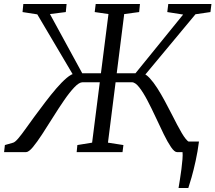

<svg xmlns="http://www.w3.org/2000/svg" viewBox="-58 -763 1080 963"><path d="M837.5 180Q840.5 162 844.5 136.8Q848.5 111.5 852 85Q855.5 58.5 857.2 35.8Q859 13 857.5 0L793.5 -53H940Q933.5 -2.5 923.2 44.2Q913 91 902.8 126.5Q892.5 162 886.5 180ZM-37.5 0 -33.5 -35.5 8.5 -47.5Q18.5 -51 33.8 -69Q49 -87 69.2 -115.2Q89.5 -143.5 113.5 -176.5Q140 -212.5 168.5 -250Q197 -287.5 224.5 -319.5Q252 -351.5 276.5 -372.2Q301 -393 319.5 -395L325 -359.5L129 -691L55 -702.5L59 -743H276L272 -702.5L192.5 -692.5L354.5 -395.5H457L451 -350.5H356.5Q339 -350.5 315 -325.2Q291 -300 263.5 -260Q236 -220 208 -175.2Q180 -130.5 154 -90.5Q128 -50.5 107 -25.2Q86 0 72.5 0ZM326.5 0 330 -35.5 404 -47.5 486 -692.5 417 -702.5 422 -743H644L640 -702.5L565 -692.5L483.5 -47.5L561 -35.5L556.5 0ZM830 0Q817 0 799.8 -25.2Q782.5 -50.5 763 -90.5Q743.5 -130.5 722.8 -175.2Q702 -220 681 -260Q660 -300 640.2 -325.2Q620.5 -350.5 603 -350.5H513L518 -395.5H621.5L860.5 -690L781 -702.5L786 -743H1002.5L997.5 -702.5L922.5 -691.5L647.5 -361L657.5 -395Q674.5 -391 693 -371Q711.5 -351 730.8 -321Q750 -291 768.8 -256Q787.5 -221 805 -187Q818 -161.5 830.2 -138Q842.5 -114.5 853.5 -96Q864.5 -77.5 873.8 -66Q883 -54.5 890 -52L933 -40.5L929 0Z"/></svg>

Font: Merriweather 7pt Light
Style: Italic
Weight: 300
Italic angle: -7.8°
Designer: Eben Sorkin
Foundry: Eben Sorkin
Version: Version 2.200;gftools[0.9.31]